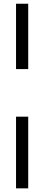

<svg xmlns="http://www.w3.org/2000/svg" viewBox="-20 -820 240 1040"><path d="M132.8 -188V200.2H66.9V-188ZM132.8 -799.8V-445.8H66.9V-799.8Z"/></svg>

Font: Resagokr
Style: Regular
Weight: 500
Designer: gluk
Foundry: gluk
Version: Version 0.95